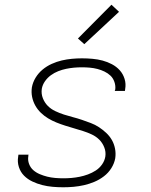

<svg xmlns="http://www.w3.org/2000/svg" viewBox="-20 -785 640 813"><path d="M248 8Q225 8 202.5 6Q180 4 158.5 -1.5Q137 -7 117 -16.5Q97 -26 82 -41Q67 -56 60 -77.5Q53 -99 57 -122Q57 -124 57.5 -126Q58 -128 58 -130H101Q100 -128 100 -127Q100 -126 100 -124Q97 -107 103 -91Q109 -75 121 -64.5Q133 -54 148.5 -47.5Q164 -41 180 -37Q196 -33 213.5 -31.5Q231 -30 248 -30Q266 -30 283 -31.5Q300 -33 317.5 -36.5Q335 -40 352.5 -46.5Q370 -53 385.5 -63Q401 -73 412 -88.5Q423 -104 426 -122Q429 -142 421.5 -161Q414 -180 400.5 -193.5Q387 -207 369 -215.5Q351 -224 332 -230Q313 -236 294 -241.5Q275 -247 256 -253Q237 -259 218.5 -266.5Q200 -274 183.5 -284Q167 -294 153 -307.5Q139 -321 129.5 -338Q120 -355 116 -374.5Q112 -394 115 -415Q119 -437 131 -456.5Q143 -476 160.5 -490.5Q178 -505 199 -514.5Q220 -524 241.5 -529Q263 -534 284.5 -536Q306 -538 327 -538Q349 -538 371.5 -536Q394 -534 414.5 -528.5Q435 -523 454 -513Q473 -503 487 -487.5Q501 -472 507.5 -451Q514 -430 510 -408Q510 -406 509.5 -404Q509 -402 509 -400H466Q467 -402 467 -403.5Q467 -405 468 -406Q470 -422 464.5 -438Q459 -454 448 -464.5Q437 -475 422.5 -482Q408 -489 392.5 -493Q377 -497 360.5 -498.5Q344 -500 327 -500Q310 -500 293.5 -498.5Q277 -497 260 -493.5Q243 -490 226.5 -483.5Q210 -477 195.5 -466.5Q181 -456 170.5 -441Q160 -426 157 -409Q154 -388 161.5 -369Q169 -350 182.5 -336.5Q196 -323 214 -314.5Q232 -306 250.5 -300Q269 -294 288.5 -289Q308 -284 327 -277.5Q346 -271 364.5 -264Q383 -257 399 -246.5Q415 -236 429.5 -222.5Q444 -209 453.5 -192.5Q463 -176 467 -156Q471 -136 468 -115Q464 -93 451.5 -73Q439 -53 420 -38.5Q401 -24 379.5 -15Q358 -6 336 -1Q314 4 292 6Q270 8 248 8ZM337 -598 310 -622 452 -765 484 -735Z"/></svg>

Font: Iosevka Curly XLtEx
Style: Italic
Weight: 200
Width: 7
Italic angle: -9°
Monospace: yes
Designer: Belleve Invis
Foundry: Belleve Invis
Version: Version 11.1.0; ttfautohint (v1.8.3)